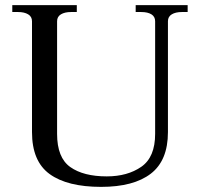

<svg xmlns="http://www.w3.org/2000/svg" viewBox="-20 -720 782 750"><path d="M105 -204V-637Q105 -655 90 -664Q75 -673 51 -673H28V-700H280V-673H257Q233 -673 218 -664Q203 -655 203 -637V-197Q203 -104 254.5 -67.5Q306 -31 397 -31Q478 -31 532 -68.5Q586 -106 586 -197V-637Q586 -655 571.5 -664Q557 -673 532 -673H510V-700H713V-673H690Q666 -673 651 -664Q636 -655 636 -637V-204Q636 -93 569 -41.5Q502 10 375 10Q243 10 174 -40Q105 -90 105 -204Z"/></svg>

Font: TavirajRegular
Style: Regular
Weight: 400
Designer: Katatrad Team
Foundry: CadsonDemak
Version: Version 1.000